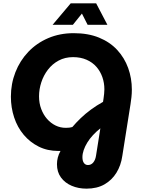

<svg xmlns="http://www.w3.org/2000/svg" viewBox="-20 -910 840 1146"><path d="M496 216Q448 216 408 199Q368 182 344 149.5Q320 117 320 70Q320 50 325 30.5Q330 11 341 -9Q338 -9 335 -9Q332 -9 328 -9Q263 -9 211 -35Q159 -61 121.5 -105.5Q84 -150 64.5 -209Q45 -268 45 -333Q45 -410 72 -479Q99 -548 149 -600.5Q199 -653 268 -682.5Q337 -712 420 -712Q506 -712 571 -685.5Q636 -659 679.5 -612Q723 -565 745 -504Q767 -443 767 -375Q767 -352 764.5 -329.5Q762 -307 759 -288L710 21Q702 77 675 121Q648 165 603.5 190.5Q559 216 496 216ZM505 75Q524 75 536.5 60Q549 45 553 20L579 -144Q555 -125 535 -103.5Q515 -82 501 -59Q487 -36 479.5 -14Q472 8 472 28Q472 51 481 63Q490 75 505 75ZM373 -147Q383 -147 392.5 -148Q402 -149 412 -152Q434 -178 461.5 -204.5Q489 -231 523 -256Q557 -281 595 -302L598 -322Q600 -335 601.5 -350Q603 -365 603 -377Q603 -415 591 -449.5Q579 -484 555.5 -511Q532 -538 496.5 -553.5Q461 -569 416 -569Q368 -569 330 -548.5Q292 -528 266 -494Q240 -460 226.5 -418.5Q213 -377 213 -335Q213 -294 226 -259.5Q239 -225 261 -200Q283 -175 311.5 -161Q340 -147 373 -147ZM294 -762 402 -890H554L621 -762H503L469 -829L415 -762Z"/></svg>

Font: MuseoModerno
Style: Bold Italic
Weight: 700
Italic angle: -9°
Designer: Pablo Cosgaya, Héctor Gatti, Marcela Romero, and the Authors of The MuseoModerno Project.
Foundry: Omnibus-Type Team
Version: Version 1.003